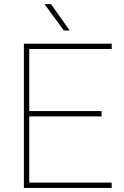

<svg xmlns="http://www.w3.org/2000/svg" viewBox="-20 -926 609 946"><path d="M530.3 -26.4V0H97.7V-710.9H530.3V-684.6H124V-378.9H480.5V-352.5H124V-26.4ZM231.4 -905.8 323.2 -775.9H294.4L199.2 -905.8Z"/></svg>

Font: Vazirmatn RD UI Thin
Style: Regular
Weight: 100
Designer: Saber Rastikerdar
Foundry: Saber Rastikerdar
Version: Version 33.003